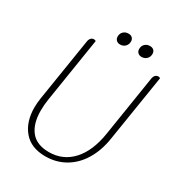

<svg xmlns="http://www.w3.org/2000/svg" viewBox="-196 -955 1007 1090"><g transform="rotate(30 307.5 -410.0)"><path d="M73 -200Q73 -226 78 -261L143 -669Q145 -686 153 -695Q161 -704 174 -704Q179 -704 186 -700L119 -277Q113 -238 113 -203Q113 -117 151.5 -69Q190 -21 270 -21Q362 -21 423 -87.5Q484 -154 503 -277L565 -669Q567 -686 575 -695Q583 -704 596 -704Q601 -704 608 -700L538 -261Q525 -179 487.5 -117.5Q450 -56 392.5 -23Q335 10 265 10Q171 10 122 -48Q73 -106 73 -200ZM281 -785Q281 -805 294 -817.5Q307 -830 327 -830Q343 -830 352 -821Q361 -812 361 -798Q361 -778 348 -765Q335 -752 315 -752Q300 -752 290.5 -761Q281 -770 281 -785ZM422 -785Q422 -805 435 -817.5Q448 -830 468 -830Q484 -830 493 -821Q502 -812 502 -798Q502 -778 489 -765Q476 -752 456 -752Q441 -752 431.5 -761Q422 -770 422 -785Z"/></g></svg>

Font: Thasadith
Style: Italic
Weight: 400
Italic angle: -9°
Designer: Cadson Demak Co.,Ltd.
Foundry: Cadson Demak Co.,Ltd.
Version: Version 1.000; ttfautohint (v1.6)